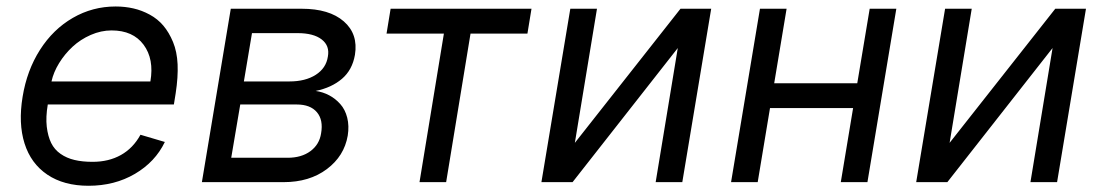

<svg xmlns="http://www.w3.org/2000/svg" viewBox="-20 -573 3468 604"><path d="M258.5 11.4Q180.8 11.4 128.9 -23.6Q77.1 -58.6 57.2 -121.8Q37.3 -185 51.1 -268.5Q64.6 -351.6 105.8 -416.2Q147 -480.8 209 -516.7Q271 -552.6 343.8 -552.6Q373.2 -552.6 399.7 -546.5Q426.1 -540.5 451 -527Q475.9 -513.5 493.8 -492.4Q511.7 -471.2 524.3 -440.9Q536.9 -410.5 538.7 -370.6Q540.5 -330.6 532.7 -279.8L527 -244.3H130.3Q123.6 -204.5 127.1 -174.4Q130.7 -144.2 141 -123.2Q151.3 -102.3 170.5 -89Q189.6 -75.6 214.3 -69.8Q239 -63.9 271.3 -63.9Q322.1 -63.9 360.4 -85.4Q398.8 -106.9 421.9 -149.1L498.6 -126.4Q468.4 -63.6 404.5 -26.1Q340.6 11.4 258.5 11.4ZM142 -316.8H453.1Q465.2 -387.1 431.8 -432.2Q398.4 -477.3 331 -477.3Q297.9 -477.3 265.4 -463.1Q233 -448.9 208.3 -426Q183.6 -403.1 166 -374.5Q148.4 -345.9 142 -316.8Z M615.1 0 706 -545.5H929Q1016 -545.5 1061.6 -505.7Q1107.2 -465.9 1096.6 -400.6Q1088.4 -353 1055.8 -325.1Q1023.1 -297.2 973 -286.9Q995.7 -283.7 1015.4 -273.3Q1035.2 -262.8 1050.4 -245.7Q1065.7 -228.7 1072.3 -202.8Q1078.8 -176.8 1073.9 -146.3Q1062.9 -82 1008.2 -41Q953.5 0 872.2 0ZM707.4 -76.7H884.9Q928.3 -76.7 956.5 -97.5Q984.7 -118.3 990.1 -153.4Q997.5 -195.7 976.9 -220Q956.3 -244.3 913.4 -244.3H735.8ZM747.2 -316.8H890.6Q940.7 -316.8 973.4 -337.7Q1006 -358.7 1011.4 -394.9Q1017.8 -429 992 -448.9Q966.3 -468.8 916.2 -468.8H772.7Z M1196 -467.3 1208.8 -545.5H1652L1639.2 -467.3H1460.2L1383.5 0H1299.7L1376.4 -467.3Z M1788.4 -123.6 2120.7 -545.5H2217.3L2126.4 0H2042.6L2112.2 -421.9L1781.2 0H1683.2L1774.1 -545.5H1858Z M2454.5 -545.5 2415.5 -311.1H2676.8L2715.9 -545.5H2799.7L2708.8 0H2625L2663.7 -233H2402.3L2363.6 0H2279.8L2370.7 -545.5Z M2967.3 -123.6 3299.7 -545.5H3396.3L3305.4 0H3221.6L3291.2 -421.9L2960.2 0H2862.2L2953.1 -545.5H3036.9Z"/></svg>

Font: Karasuma Gothic
Style: Italic
Weight: 400
Italic angle: -9.39999°
Designer: Rasmus Andersson / Ryoko Nishizuka
Foundry: Genbu
Version: Version 1.00